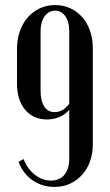

<svg xmlns="http://www.w3.org/2000/svg" viewBox="-20 -728 433 757"><path d="M346 -538V-160Q346 -123 335 -92Q324 -61 303.5 -38.5Q283 -16 255.5 -3.5Q228 9 195 9Q146 9 108 -17.5Q70 -44 53 -90L73 -101Q87 -63 117 -39.5Q147 -16 181 -16Q215 -16 234 -39Q253 -62 253 -102V-295Q239 -278 216 -267.5Q193 -257 165 -257Q111 -257 79 -295.5Q47 -334 47 -399V-534Q47 -572 58 -604Q69 -636 89 -659Q109 -682 136.5 -695Q164 -708 197 -708Q230 -708 257 -695.5Q284 -683 304 -660.5Q324 -638 335 -606.5Q346 -575 346 -538ZM253 -319V-607Q253 -642 237.5 -664Q222 -686 197 -686Q172 -686 156 -663.5Q140 -641 140 -606V-371Q140 -330 154.5 -308Q169 -286 195 -286Q229 -286 253 -319Z"/></svg>

Font: Moniqa Narrow Heading
Style: Bold
Weight: 700
Width: 4
Designer: Rajesh Rajput
Foundry: Rajesh Rajput
Version: Version 1.000